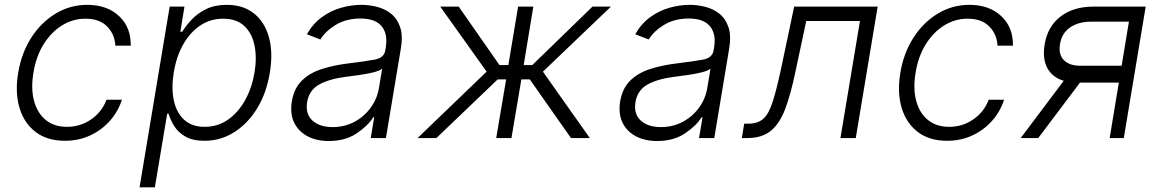

<svg xmlns="http://www.w3.org/2000/svg" viewBox="-20 -573 4814 797"><path d="M249.6 11.4Q175.8 11.4 127.8 -25.2Q79.9 -61.8 60.9 -125.5Q41.9 -189.3 55.4 -270.2Q68.9 -352.6 109.7 -416.4Q150.6 -480.1 210.8 -516.5Q271 -552.9 342.3 -552.9Q424.4 -552.9 474.3 -506.2Q524.1 -459.5 522.7 -383.5H458.8Q456.3 -430.8 424.7 -463.1Q393.1 -495.4 334.9 -495.4Q282 -495.4 236.9 -467.2Q191.8 -438.9 160.7 -388.7Q129.6 -338.4 119 -272.4Q107.6 -206 121.1 -155Q134.6 -104 169.6 -75.3Q204.5 -46.5 258.2 -46.5Q312.9 -46.5 357.6 -76.9Q402.3 -107.2 422.2 -159.1H486.2Q470.2 -109.7 435.9 -71.2Q401.6 -32.7 354 -10.7Q306.5 11.4 249.6 11.4Z M559.3 204.5 684.3 -545.5H745.7L728.7 -441.4H736.5Q751.4 -465.9 775.6 -491.7Q799.7 -517.4 835.6 -535.2Q871.4 -552.9 921.5 -552.9Q989 -552.9 1033.7 -517.6Q1078.5 -482.2 1096.2 -419Q1114 -355.8 1100.1 -271.3Q1086.3 -186.8 1047.4 -123.2Q1008.5 -59.7 952.1 -24.1Q895.6 11.4 828.8 11.4Q779.5 11.4 749.1 -6.4Q718.8 -24.1 702.8 -50.2Q686.8 -76.3 679.7 -101.2H674L622.9 204.5ZM701.3 -272.4Q690.7 -206.7 701.7 -155.5Q712.7 -104.4 744.9 -75.5Q777 -46.5 829.5 -46.5Q883.9 -46.5 926.7 -76.5Q969.5 -106.5 997.7 -157.7Q1025.9 -208.8 1036.6 -272.4Q1046.9 -335.2 1036.2 -385.7Q1025.6 -436.1 993.4 -465.7Q961.3 -495.4 906.2 -495.4Q853 -495.4 810.7 -466.8Q768.5 -438.2 740.2 -388Q712 -337.7 701.3 -272.4Z M1344.5 12.4Q1295.1 12.4 1257.5 -6.9Q1219.8 -26.3 1201.5 -63Q1183.2 -99.8 1191.4 -152.3Q1200.6 -206.3 1232.8 -238.1Q1264.9 -269.9 1315 -286.2Q1365.1 -302.6 1427.9 -310Q1497.5 -318.5 1535.7 -325.6Q1573.9 -332.7 1579.2 -363.3L1581.3 -376.1Q1590.6 -431.8 1564.3 -464Q1538 -496.1 1476.2 -496.1Q1417.3 -496.1 1374.1 -470Q1331 -443.9 1310 -409.1L1253.9 -430.8Q1279.5 -475.5 1316.8 -502.3Q1354 -529.1 1396.7 -541Q1439.3 -552.9 1480.8 -552.9Q1512.1 -552.9 1544.6 -544.7Q1577.1 -536.6 1602.8 -516.5Q1628.6 -496.4 1640.8 -460.9Q1653.1 -425.4 1643.8 -370.4L1582 0H1518.8L1533.4 -86.3H1529.5Q1506.7 -50.1 1459.7 -18.8Q1412.6 12.4 1344.5 12.4ZM1360.4 -45.5Q1410.9 -45.5 1451.9 -67.6Q1492.9 -89.8 1519.5 -127.1Q1546.2 -164.4 1553.3 -209.2L1566.4 -288Q1555.8 -279.1 1529.1 -272.5Q1502.5 -266 1472.1 -261.7Q1441.8 -257.5 1419.4 -254.6Q1348.7 -246.1 1305.9 -222.7Q1263.1 -199.2 1255 -149.5Q1246.8 -100.1 1276.8 -72.8Q1306.8 -45.5 1360.4 -45.5Z M1713.4 0 2000 -275.6 1807.5 -545.5H1884.2L2053.3 -302.9H2090.2L2130.7 -545.5H2193.9L2153.8 -302.9H2189.6L2439.3 -545.5H2516L2233.7 -275.6L2428.3 0H2350.1L2179.3 -243.3H2144.2L2103 0H2039.8L2081 -243.3H2045.8L1791.5 0Z M2707.4 12.4Q2658 12.4 2620.4 -6.9Q2582.7 -26.3 2564.5 -63Q2546.2 -99.8 2554.3 -152.3Q2563.6 -206.3 2595.7 -238.1Q2627.8 -269.9 2677.9 -286.2Q2728 -302.6 2790.8 -310Q2860.4 -318.5 2898.6 -325.6Q2936.8 -332.7 2942.1 -363.3L2944.2 -376.1Q2953.5 -431.8 2927.2 -464Q2900.9 -496.1 2839.1 -496.1Q2780.2 -496.1 2737 -470Q2693.9 -443.9 2672.9 -409.1L2616.8 -430.8Q2642.4 -475.5 2679.7 -502.3Q2717 -529.1 2759.6 -541Q2802.2 -552.9 2843.8 -552.9Q2875 -552.9 2907.5 -544.7Q2940 -536.6 2965.7 -516.5Q2991.5 -496.4 3003.7 -460.9Q3016 -425.4 3006.7 -370.4L2945 0H2881.7L2896.3 -86.3H2892.4Q2869.7 -50.1 2822.6 -18.8Q2775.6 12.4 2707.4 12.4ZM2723.4 -45.5Q2773.8 -45.5 2814.8 -67.6Q2855.8 -89.8 2882.5 -127.1Q2909.1 -164.4 2916.2 -209.2L2929.3 -288Q2918.7 -279.1 2892 -272.5Q2865.4 -266 2835 -261.7Q2804.7 -257.5 2782.3 -254.6Q2711.6 -246.1 2668.9 -222.7Q2626.1 -199.2 2617.9 -149.5Q2609.7 -100.1 2639.7 -72.8Q2669.7 -45.5 2723.4 -45.5Z M3059.3 0 3069.2 -59.7H3086.3Q3125.4 -59.7 3148.1 -79.5Q3170.8 -99.4 3187.1 -149.7Q3203.5 -199.9 3222.7 -290.1L3276.6 -545.5H3623.2L3532.3 0H3468.7L3549.7 -485.8H3326.7L3280.5 -268.8Q3261.7 -180 3239.2 -120.2Q3216.6 -60.4 3180 -30.2Q3143.5 0 3082 0Z M3911.6 11.4Q3837.7 11.4 3789.8 -25.2Q3741.8 -61.8 3722.8 -125.5Q3703.8 -189.3 3717.3 -270.2Q3730.8 -352.6 3771.7 -416.4Q3812.5 -480.1 3872.7 -516.5Q3932.9 -552.9 4004.3 -552.9Q4086.3 -552.9 4136.2 -506.2Q4186.1 -459.5 4184.7 -383.5H4120.7Q4118.3 -430.8 4086.6 -463.1Q4055 -495.4 3996.8 -495.4Q3943.9 -495.4 3898.8 -467.2Q3853.7 -438.9 3822.6 -388.7Q3791.5 -338.4 3780.9 -272.4Q3769.5 -206 3783 -155Q3796.5 -104 3831.5 -75.3Q3866.5 -46.5 3920.1 -46.5Q3974.8 -46.5 4019.5 -76.9Q4064.3 -107.2 4084.2 -159.1H4148.1Q4132.1 -109.7 4097.8 -71.2Q4063.6 -32.7 4016 -10.7Q3968.4 11.4 3911.6 11.4Z M4586.3 0 4624.3 -230.1H4463.1L4289.8 0H4217L4395.6 -237.6Q4348.4 -251.8 4327.4 -290.8Q4306.5 -329.9 4316.4 -389.2Q4328.8 -463.1 4382.3 -504.3Q4435.7 -545.5 4518.1 -545.5H4735.8L4644.9 0ZM4636 -300.1 4666.2 -483H4507.1Q4455.6 -482.6 4421.5 -458.8Q4387.4 -435 4380.3 -390.6Q4372.9 -347.3 4396 -323.7Q4419 -300.1 4464.1 -300.1Z"/></svg>

Font: Inter UI Light
Style: Italic
Weight: 300
Italic angle: 9.39999°
Designer: Rasmus Andersson
Foundry: rsms
Version: 3.2;8d6f07862